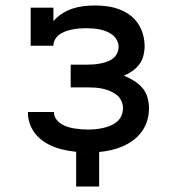

<svg xmlns="http://www.w3.org/2000/svg" viewBox="-20 -548 640 701"><path d="M258 133V6Q268 7 278.5 7.5Q289 8 299 8H301Q276 8 252 5.5Q228 3 204.5 -3Q181 -9 159 -20Q137 -31 119.5 -48Q102 -65 92 -88Q82 -111 82 -135V-139H177V-138Q177 -125 184.5 -114Q192 -103 203 -96Q214 -89 226.5 -85Q239 -81 251.5 -79Q264 -77 277 -76Q290 -75 303 -75Q317 -75 330.5 -76.5Q344 -78 357.5 -81Q371 -84 384 -89.5Q397 -95 407.5 -104Q418 -113 423.5 -126Q429 -139 429 -153Q429 -167 423 -180Q417 -193 406 -201.5Q395 -210 382 -215.5Q369 -221 355.5 -224Q342 -227 328 -228Q314 -229 300 -229H238V-312H300Q312 -312 324 -313Q336 -314 348 -316.5Q360 -319 371.5 -323Q383 -327 392.5 -334.5Q402 -342 407.5 -353Q413 -364 413 -377Q413 -389 407 -401Q401 -413 391 -420.5Q381 -428 369 -433Q357 -438 344.5 -440.5Q332 -443 319.5 -444Q307 -445 294 -445Q282 -445 269.5 -444Q257 -443 244.5 -440.5Q232 -438 220.5 -434Q209 -430 198.5 -423Q188 -416 181.5 -405Q175 -394 175 -381H92V-520H175V-471Q189 -487 207 -498.5Q225 -510 244.5 -516.5Q264 -523 285 -525.5Q306 -528 327 -528Q350 -528 371.5 -525Q393 -522 414 -514.5Q435 -507 453 -494Q471 -481 483.5 -462.5Q496 -444 502 -422.5Q508 -401 508 -379Q508 -362 503.5 -344.5Q499 -327 488.5 -313Q478 -299 463 -288.5Q448 -278 432 -272Q451 -264 468.5 -253.5Q486 -243 499.5 -227.5Q513 -212 518.5 -192Q524 -172 524 -152Q524 -130 517.5 -108Q511 -86 498 -68Q485 -50 467 -36.5Q449 -23 428.5 -14Q408 -5 386 0Q364 5 342 7V133Z"/></svg>

Font: Iosevka HT Medium Extended
Style: Regular
Weight: 500
Width: 7
Monospace: yes
Designer: Belleve Invis
Foundry: Belleve Invis
Version: Version 32.3.0; ttfautohint (v1.8.4)